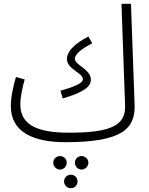

<svg xmlns="http://www.w3.org/2000/svg" viewBox="-20 -727 783 1010"><path d="M323 21C626 21 693 -51 688 -179L669 -707H619L638 -172C642 -67 563 -29 342 -29C162 -29 87 -78 87 -178C87 -221 100 -275 110 -309L64 -322C50 -276 37 -217 37 -168C37 -33 155 21 323 21ZM310 -209C427 -243 458 -274 458 -308C458 -363 374 -384 374 -418C374 -441 409 -471 465 -499L445 -535C355 -488 332 -447 332 -417C332 -362 416 -345 416 -310C416 -294 389 -275 298 -250ZM409 94C389 94 374 110 374 129C374 148 389 165 409 165C429 165 445 148 445 129C445 110 429 94 409 94ZM296 94C276 94 260 110 260 129C260 148 276 165 296 165C316 165 331 148 331 129C331 110 316 94 296 94ZM353 192C333 192 317 208 317 227C317 247 333 263 353 263C373 263 388 247 388 227C388 208 373 192 353 192Z"/></svg>

Font: Noto Sans Arabic UI Cn Lt
Style: Regular
Weight: 300
Width: 3
Designer: Monotype Design Team, Nadine Chahine and Nizar Qandah
Foundry: Monotype Imaging Inc.
Version: Version 2.010